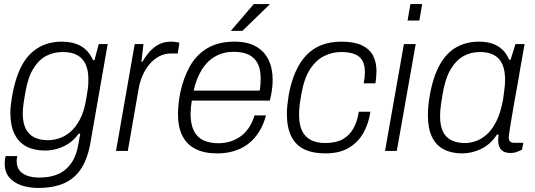

<svg xmlns="http://www.w3.org/2000/svg" viewBox="-20 -743 2631 945"><path d="M168 182Q122 182 84.5 169Q47 156 25 129.5Q3 103 3 62Q3 56 4 46Q5 36 8 25H65Q64 32 63 37.5Q62 43 62 49Q62 79 77 97Q92 115 117.5 123Q143 131 174 131Q228 131 267 113.5Q306 96 331.5 59Q357 22 366 -35Q368 -48 370.5 -60.5Q373 -73 375 -85H367Q345 -54 317 -36Q289 -18 259.5 -10Q230 -2 202 -2Q148 -2 110 -22Q72 -42 51.5 -83.5Q31 -125 31 -187Q31 -207 33.5 -227.5Q36 -248 40 -272Q65 -413 127 -475.5Q189 -538 283 -538Q340 -538 378.5 -516Q417 -494 438 -447H445L466 -526H510L426 -46Q413 34 381 84.5Q349 135 296.5 158.5Q244 182 168 182ZM217 -53Q242 -53 270.5 -62Q299 -71 325.5 -93Q352 -115 373.5 -155.5Q395 -196 405 -260Q409 -284 411.5 -300.5Q414 -317 414.5 -330Q415 -343 415 -353Q415 -397 401.5 -426.5Q388 -456 360.5 -471.5Q333 -487 288 -487Q246 -487 209 -468.5Q172 -450 144.5 -406Q117 -362 104 -284Q99 -256 96.5 -238Q94 -220 93 -207.5Q92 -195 92 -184Q92 -139 106.5 -110Q121 -81 148.5 -67Q176 -53 217 -53Z M551 0 643 -526H686L676 -439H681Q692 -459 710.5 -482Q729 -505 756.5 -521.5Q784 -538 822 -538Q836 -538 847.5 -536Q859 -534 863 -532L855 -480H824Q790 -480 763 -465.5Q736 -451 715.5 -426.5Q695 -402 681.5 -371Q668 -340 662 -304L609 0Z M1050 12Q985 12 942 -10Q899 -32 877.5 -75Q856 -118 856 -181Q856 -207 859 -234Q862 -261 867 -286Q883 -361 915 -417.5Q947 -474 1001 -506Q1055 -538 1134 -538Q1198 -538 1239.5 -514.5Q1281 -491 1301.5 -449Q1322 -407 1322 -350Q1322 -327 1318.5 -301Q1315 -275 1308 -248H924Q921 -230 919.5 -214Q918 -198 918 -184Q918 -133 933.5 -100.5Q949 -68 980 -53Q1011 -38 1056 -38Q1083 -38 1109.5 -45.5Q1136 -53 1160 -69Q1184 -85 1202.5 -111Q1221 -137 1233 -175H1289Q1277 -128 1254 -92.5Q1231 -57 1200.5 -34Q1170 -11 1131.5 0.5Q1093 12 1050 12ZM933 -297H1258Q1261 -313 1262 -328.5Q1263 -344 1263 -357Q1263 -400 1249 -429Q1235 -458 1205.5 -473Q1176 -488 1129 -488Q1080 -488 1040 -465.5Q1000 -443 973.5 -400.5Q947 -358 933 -297ZM1116 -591 1229 -723H1306V-720L1173 -591Z M1581 12Q1520 12 1478 -8Q1436 -28 1414 -71.5Q1392 -115 1392 -182Q1392 -203 1394.5 -226.5Q1397 -250 1401 -276Q1413 -340 1434.5 -389Q1456 -438 1488 -471.5Q1520 -505 1563 -521.5Q1606 -538 1660 -538Q1723 -538 1761 -520Q1799 -502 1816 -469.5Q1833 -437 1833 -393Q1833 -379 1831.5 -364.5Q1830 -350 1828 -333H1770Q1773 -348 1774.5 -361.5Q1776 -375 1776 -387Q1776 -422 1764 -444Q1752 -466 1726 -476.5Q1700 -487 1659 -487Q1615 -487 1575 -467Q1535 -447 1505.5 -401.5Q1476 -356 1463 -278Q1458 -251 1455.5 -232.5Q1453 -214 1452.5 -201.5Q1452 -189 1452 -178Q1452 -129 1467 -98.5Q1482 -68 1511 -53.5Q1540 -39 1579 -39Q1633 -39 1666.5 -57.5Q1700 -76 1719.5 -111Q1739 -146 1746 -193H1803Q1795 -137 1769.5 -90.5Q1744 -44 1698 -16Q1652 12 1581 12Z M1986 -642 2000 -723H2058L2044 -642ZM1875 0 1968 -526H2026L1933 0Z M2255 12Q2202 12 2164 -8Q2126 -28 2106 -69.5Q2086 -111 2086 -176Q2086 -196 2088 -218.5Q2090 -241 2094 -266Q2110 -361 2143 -421.5Q2176 -482 2225.5 -510Q2275 -538 2337 -538Q2374 -538 2402.5 -528.5Q2431 -519 2452 -499.5Q2473 -480 2486 -449H2493L2517 -526H2562L2541 -408Q2537 -380 2529.5 -339.5Q2522 -299 2514 -255Q2506 -211 2499.5 -171Q2493 -131 2488.5 -102.5Q2484 -74 2484 -66Q2484 -53 2491 -46.5Q2498 -40 2511 -40H2556L2549 -6Q2539 -1 2524.5 4.5Q2510 10 2493 10Q2463 10 2448.5 -4.5Q2434 -19 2432 -46Q2432 -53 2432.5 -61.5Q2433 -70 2434 -79L2427 -82Q2395 -33 2349 -10.5Q2303 12 2255 12ZM2269 -39Q2293 -39 2320.5 -48Q2348 -57 2374.5 -80Q2401 -103 2422.5 -145Q2444 -187 2456 -253Q2459 -277 2461.5 -294.5Q2464 -312 2465 -325.5Q2466 -339 2466 -350Q2466 -395 2453 -425.5Q2440 -456 2412.5 -471.5Q2385 -487 2342 -487Q2299 -487 2262.5 -467.5Q2226 -448 2198.5 -402.5Q2171 -357 2158 -277Q2153 -248 2150.5 -229.5Q2148 -211 2147 -197.5Q2146 -184 2146 -172Q2146 -102 2177.5 -70.5Q2209 -39 2269 -39Z"/></svg>

Font: Archivo SemiBold ExtraLight
Style: Italic
Weight: 250
Italic angle: -10°
Version: Version 2.001